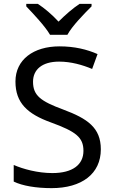

<svg xmlns="http://www.w3.org/2000/svg" viewBox="-20 -964 589 994"><path d="M239 -784H329C353 -829 416 -893 454 -931V-944H392C357 -921 319 -888 283 -852C250 -888 211 -921 176 -944H116V-931C152 -893 213 -829 239 -784ZM502 -191C502 -303 433 -350 307 -397C191 -440 151 -469 151 -541C151 -603 197 -645 286 -645C348 -645 407 -628 457 -607L485 -684C431 -708 366 -724 288 -724C153 -724 60 -655 60 -542C60 -431 122 -374 244 -330C373 -283 412 -253 412 -183C412 -112 357 -68 251 -68C175 -68 99 -89 51 -110V-24C96 -2 167 10 247 10C403 10 502 -64 502 -191Z"/></svg>

Font: Noto Sans Tifinagh Agraw Imazighen
Style: Regular
Weight: 400
Designer: JamraPatel
Foundry: JamraPatel LLC
Version: Version 2.006